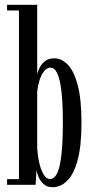

<svg xmlns="http://www.w3.org/2000/svg" viewBox="-20 -770 392 800"><path d="M199 10Q176 10 161.8 -3Q147.5 -16 140.5 -33.2Q133.5 -50.5 132 -62.5L128.5 0H9.5V-23.5H59V-726.5H9.5V-750H135V-462Q137.5 -471 144.5 -486.5Q151.5 -502 166.5 -514.5Q181.5 -527 206 -527Q237 -527 262.8 -500.2Q288.5 -473.5 304 -414.5Q319.5 -355.5 319.5 -259Q319.5 -160 303 -101Q286.5 -42 259.2 -16Q232 10 199 10ZM188 -24Q203.5 -24 214 -40.8Q224.5 -57.5 230.5 -88.5Q236.5 -119.5 239.2 -162.2Q242 -205 242 -257Q242 -303.5 239.8 -345Q237.5 -386.5 231.8 -418.8Q226 -451 216 -469.5Q206 -488 190 -488Q174.5 -488 162.8 -472.2Q151 -456.5 144 -433.5Q137 -410.5 135 -388V-154Q136.5 -124 143 -94Q149.5 -64 161 -44Q172.5 -24 188 -24Z"/></svg>

Font: Imbue 48pt
Style: Regular
Weight: 400
Designer: Tyler Finck
Foundry: Etcetera Type Company
Version: Version 1.102